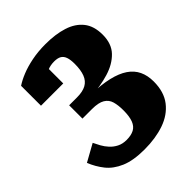

<svg xmlns="http://www.w3.org/2000/svg" viewBox="-204 -775 969 969"><g transform="rotate(-45 280.0 -291.0)"><path d="M269 -314 309 -288V-331L260 -306Q332 -310 391.5 -328Q451 -346 487 -383.5Q523 -421 523 -485Q523 -547 493 -584.5Q463 -622 409.5 -639Q356 -656 285 -656Q232 -656 187 -647Q142 -638 107.5 -624Q73 -610 49 -594V-452H208V-579Q196 -578 188.5 -572.5Q181 -567 177.5 -559.5Q174 -552 174.5 -545.5Q175 -539 177 -536Q185 -545 206 -554Q227 -563 254 -563Q278 -563 292 -555Q306 -547 312.5 -529Q319 -511 319 -481Q319 -437 308 -408.5Q297 -380 272.5 -366.5Q248 -353 207 -353H151V-258H219Q265 -258 288.5 -244Q312 -230 319.5 -204Q327 -178 327 -142Q327 -98 317 -72Q307 -46 286 -35Q265 -24 233 -24Q204 -24 182.5 -35Q161 -46 145.5 -63Q130 -80 119.5 -99Q109 -118 101 -135L9 -84Q26 -41 54.5 -5Q83 31 133 52.5Q183 74 263 74Q342 74 404 52.5Q466 31 502 -15.5Q538 -62 538 -136Q538 -179 522.5 -211.5Q507 -244 474.5 -266Q442 -288 391 -300Q340 -312 269 -314Z"/></g></svg>

Font: Roboto Serif 20pt Black
Style: Regular
Weight: 900
Version: Version 1.008